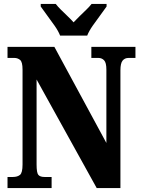

<svg xmlns="http://www.w3.org/2000/svg" viewBox="-20 -951 712 971"><path d="M18 0V-56H45Q68 -56 81 -66.5Q94 -77 94 -119V-599Q94 -638 81.5 -648Q69 -658 53 -658H18V-714H255L518 -228V-599Q518 -634 506.5 -646Q495 -658 478 -658H442V-714H665V-658H630Q611 -658 600 -644.5Q589 -631 589 -595V0H469L165 -549V-119Q165 -77 174 -66.5Q183 -56 205 -56H241V0ZM284 -771Q275 -794 256.5 -820.5Q238 -847 218.5 -873Q199 -899 186 -918V-931H262Q271 -919 287.5 -902.5Q304 -886 322 -869Q340 -852 352 -838Q365 -852 382.5 -869Q400 -886 417 -902.5Q434 -919 443 -931H519V-918Q506 -899 486.5 -873Q467 -847 448.5 -820.5Q430 -794 421 -771Z"/></svg>

Font: Noto Serif Sinhala ExtraCondensed Black
Style: Regular
Weight: 900
Width: 2
Designer: Jelle Bosma - Monotype Design Team
Foundry: Monotype Imaging Inc.
Version: Version 2.007; ttfautohint (v1.8.4.7-5d5b)